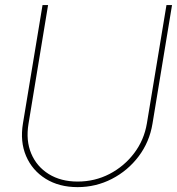

<svg xmlns="http://www.w3.org/2000/svg" viewBox="-20 -748 715 776"><path d="M293.5 8.3Q218.8 8.3 164.6 -25.4Q110.4 -59.1 85.4 -117.4Q60.5 -175.8 72.8 -249.5L151.9 -727.5H174.3L95.2 -247.6Q84 -180.2 106.2 -127.4Q128.4 -74.7 177.2 -44.4Q226.1 -14.2 293.9 -14.2Q363.3 -14.2 422.6 -44.9Q481.9 -75.7 522.2 -128.9Q562.5 -182.1 573.7 -249.5L652.8 -727.5H675.3L596.2 -247.6Q584 -173.8 540.3 -116Q496.6 -58.1 432.1 -24.9Q367.7 8.3 293.5 8.3Z"/></svg>

Font: Inter 28pt Thin
Style: Italic
Weight: 250
Italic angle: -9.3988°
Designer: Rasmus Andersson
Foundry: rsms
Version: Version 4.001;git-66647c0bb